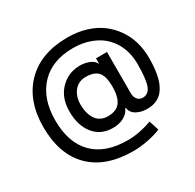

<svg xmlns="http://www.w3.org/2000/svg" viewBox="-189 -916 1345 1323"><g transform="rotate(-30 483.5 -255.0)"><path d="M509.3 197.8Q289.6 197.8 171.1 80.1Q52.7 -37.6 52.2 -254.4Q52.7 -465.3 172.4 -586.7Q292 -708 504.4 -708Q584 -708 651.9 -687Q719.7 -666 768.8 -628.9Q817.9 -591.8 852.8 -541.3Q887.7 -490.7 904.8 -431.6Q921.9 -372.6 921.9 -308.1Q921.9 -273.9 919.9 -244.4Q918 -214.8 912.6 -183.6Q907.2 -152.3 898.7 -127.2Q890.1 -102.1 876.2 -79.3Q862.3 -56.6 843.8 -41Q825.2 -25.4 799.3 -16.1Q773.4 -6.8 741.7 -6.3Q692.4 -4.9 654.3 -25.4Q616.2 -45.9 610.4 -86.4H606Q592.3 -52.2 553 -30.3Q513.7 -8.3 456.1 -10.7Q366.7 -14.2 314.2 -81.5Q261.7 -148.9 261.7 -258.8Q261.7 -359.4 316.7 -422.6Q371.6 -485.8 452.6 -495.6Q505.9 -502 548.3 -486.1Q590.8 -470.2 599.1 -445.3H603.5V-484.9H690.9V-155.8Q690.9 -127 706.3 -107.7Q721.7 -88.4 748 -88.4Q795.4 -88.4 814 -140.6Q832.5 -192.9 832 -312Q832 -379.4 809.3 -437Q786.6 -494.6 744.6 -536.4Q702.6 -578.1 639.6 -601.8Q576.7 -625.5 500.5 -625.5Q332.5 -625.5 239.5 -525.6Q146.5 -425.8 146.5 -253.9Q146.5 -76.7 240.7 18.6Q335 113.8 513.7 113.8Q603.5 113.8 705.1 77.1L730 154.8Q694.3 171.4 630.9 184.6Q567.4 197.8 509.3 197.8ZM476.6 -97.7Q544.4 -97.7 574.7 -138.2Q605 -178.7 604.5 -263.7Q604 -343.3 574.2 -376.5Q544.4 -409.7 478 -409.7Q419.9 -409.7 386 -368.2Q352.1 -326.7 351.6 -263.2Q351.6 -236.3 355.7 -212.9Q359.9 -189.5 369.1 -168Q378.4 -146.5 392.6 -131.1Q406.7 -115.7 428.2 -106.7Q449.7 -97.7 476.6 -97.7Z"/></g></svg>

Font: Karasuma Gothic
Style: Regular
Weight: 500
Designer: Rasmus Andersson / Ryoko Nishizuka
Foundry: Genbu
Version: Version 1.00